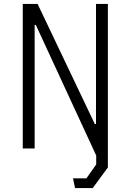

<svg xmlns="http://www.w3.org/2000/svg" viewBox="-20 -750 660 970"><path d="M448.5 200 525 96V-730H465V-123.5H459L170 -730H95V0H155V-624H161L466 35.5V81L416.5 151H349L359 200Z"/></svg>

Font: Monaspace Krypton ExtraLight
Style: Regular
Weight: 200
Designer: Riley Cran & the Lettermatic Team
Foundry: Lettermatic
Version: Version 1.101 (Monaspace Krypton)